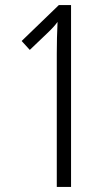

<svg xmlns="http://www.w3.org/2000/svg" viewBox="-20 -734 438 754"><path d="M259 0V-714H211L65 -573L97 -538L165 -603C184 -621 196 -634 206 -648C204 -604 203 -566 203 -524V0Z"/></svg>

Font: Noto Sans Display Condensed Light
Style: Regular
Weight: 300
Width: 3
Designer: Monotype Design Team
Foundry: Monotype Imaging Inc.
Version: Version 1.900